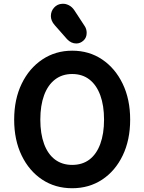

<svg xmlns="http://www.w3.org/2000/svg" viewBox="-20 -984 766 1019"><path d="M363 15Q273 15 203.8 -30.9Q134.5 -76.8 94.9 -158.8Q55.2 -240.8 55.2 -349Q55.2 -457.2 95.1 -539.6Q135 -622 204.9 -668.5Q274.8 -715 363.2 -715Q452.8 -715 522 -668.5Q591.2 -622 631 -539.6Q670.8 -457.2 670.8 -349Q670.8 -240.8 631.2 -158.8Q591.8 -76.8 522.4 -30.9Q453 15 363 15ZM363 -108.8Q417 -108.8 454.6 -137.2Q492.2 -165.8 512.2 -220Q532.2 -274.2 532.2 -349Q532.2 -424.2 512.2 -478.5Q492.2 -532.8 454.6 -562Q417 -591.2 363 -591.2Q310 -591.2 272 -562Q234 -532.8 214 -478.5Q194 -424.2 194 -349Q194 -274.2 214 -220Q234 -165.8 272 -137.2Q310 -108.8 363 -108.8ZM384.8 -753.2Q357.8 -753.2 336.2 -775.8L271.5 -849.2Q259.5 -862.5 254.8 -874.8Q250 -887 250 -898.5Q250 -924.8 267.1 -943.6Q284.2 -962.5 309.5 -963.8Q326.5 -965.5 344.8 -956.5Q363 -947.5 375.2 -928.5L429.2 -846Q440 -830 440 -809.2Q440 -784 422.9 -768.6Q405.8 -753.2 384.8 -753.2Z"/></svg>

Font: National Park
Style: Regular
Weight: 400
Designer: Andrea Herstowski, Ben Hoepner
Version: Version 1.009